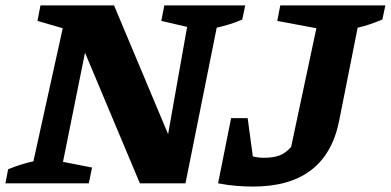

<svg xmlns="http://www.w3.org/2000/svg" viewBox="-46 -675 1439 707"><path d="M559 -655H857L846 -603Q823 -593 800.5 -586Q778 -579 752 -573L637 0H469L267 -481L186 -79L293 -58L281 0H-26L-16 -52Q7 -61 30 -68.5Q53 -76 77 -81L185 -571L92 -598L103 -655H374L573 -181L643 -576L548 -598ZM757 0 805 -240H866L885 -99Q906 -94 926 -94Q960 -94 983 -102.5Q1006 -111 1026 -134L1119 -571L975 -598L986 -655H1373L1362 -603Q1343 -595 1318.5 -586.5Q1294 -578 1271 -573L1203 -231Q1155 12 886 12Q857 12 825 9.5Q793 7 757 0Z"/></svg>

Font: Piazzolla
Style: Bold Italic
Weight: 700
Italic angle: -11.3°
Designer: Juan Pablo del Peral
Foundry: Huerta Tipografica
Version: Version 1.330